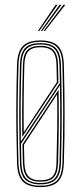

<svg xmlns="http://www.w3.org/2000/svg" viewBox="-20 -774 337 800"><path d="M148.5 5.5Q116.5 5.5 95.2 -3.9Q74 -13.2 63.1 -34.9Q52.2 -56.5 51 -93Q49 -161.5 48.2 -227.8Q47.5 -294 48.1 -362.6Q48.8 -431.2 51 -505.8Q52.2 -541.5 62.5 -563.4Q72.8 -585.2 93.9 -595.4Q115 -605.5 148.5 -605.5Q181.8 -605.5 202.9 -595.6Q224 -585.8 234.4 -564Q244.8 -542.2 246 -506Q249 -402.8 249.2 -302.5Q249.5 -202.2 246 -93.5Q244.8 -57.5 234.2 -35.8Q223.8 -14 202.6 -4.2Q181.5 5.5 148.5 5.5ZM148.5 -0.2Q194.5 -0.2 216.4 -21.1Q238.2 -42 240 -93.5Q243.5 -205.2 243.2 -305.2Q243 -405.2 240 -505Q239 -540 229 -560.8Q219 -581.5 199.1 -590.6Q179.2 -599.8 148.5 -599.8Q118.2 -599.8 98.4 -590.8Q78.5 -581.8 68.4 -561.2Q58.2 -540.8 57.2 -505.8Q55 -439 54.2 -372.5Q53.5 -306 54.1 -237.1Q54.8 -168.2 57 -94.2Q58.2 -59.5 68.2 -38.9Q78.2 -18.2 98.2 -9.2Q118.2 -0.2 148.5 -0.2ZM148.5 -5.8Q105.2 -5.8 85 -25.9Q64.8 -46 63.2 -94Q61.2 -164.2 60.5 -232.5Q59.8 -300.8 60.5 -368.5Q61.2 -436.2 63.2 -504.8Q64.8 -553.2 84.6 -573.8Q104.5 -594.2 148.5 -594.2Q192.2 -594.2 212.4 -573.9Q232.5 -553.5 233.8 -505Q236 -438.5 236.8 -372.1Q237.5 -305.8 236.8 -236.8Q236 -167.8 233.8 -93.5Q232.2 -45 211.6 -25.4Q191 -5.8 148.5 -5.8ZM148.5 -11.5Q189 -11.5 207.6 -30.4Q226.2 -49.2 227.8 -94.5Q230.5 -181.8 230.9 -261.8Q231.2 -341.8 229.8 -418.5L67.5 -174.8Q67.8 -162.5 68 -148.5Q68.2 -134.5 68.6 -120.6Q69 -106.8 69.2 -94.5Q70.8 -50 89 -30.8Q107.2 -11.5 148.5 -11.5ZM148.5 -17Q111 -17 93.9 -34.9Q76.8 -52.8 75.5 -94.5Q75.2 -105.2 74.8 -123.4Q74.2 -141.5 73.9 -156.5Q73.5 -171.5 73.5 -172.2L224 -399.8Q225.2 -328 224.9 -254Q224.5 -180 221.8 -94.8Q220.5 -50.8 203 -33.9Q185.5 -17 148.5 -17ZM148.5 -22.8Q182 -22.8 198.1 -38.2Q214.2 -53.8 215.2 -91Q217.5 -169 218.4 -239.5Q219.2 -310 218 -380.8L79.8 -170.8Q80 -159 80.4 -144.1Q80.8 -129.2 81.1 -115.5Q81.5 -101.8 81.8 -93.2Q83.2 -55.8 98.6 -39.2Q114 -22.8 148.5 -22.8ZM67 -184.5 229.5 -428.2Q229.2 -445.8 228.8 -467.5Q228.2 -489.2 227.8 -504.8Q226.2 -549.5 208.1 -569Q190 -588.5 148.5 -588.5Q107.5 -588.5 89.1 -569.1Q70.8 -549.8 69.2 -504.8Q66.8 -421.8 66.2 -343.5Q65.8 -265.2 67 -184.5ZM72.8 -203.5Q72.2 -251.2 72.2 -300.9Q72.2 -350.5 73.1 -401.5Q74 -452.5 75.5 -504.5Q76.8 -548.2 94.4 -565.6Q112 -583 148.5 -583Q185.8 -583 203 -565.4Q220.2 -547.8 221.5 -505.5Q222 -496 222.2 -481.2Q222.5 -466.5 222.8 -452.5Q223 -438.5 223.2 -430.5ZM79 -222.8 217 -431.8Q216.8 -447.5 216.2 -469.2Q215.8 -491 215.2 -506.8Q214 -544.8 198.4 -561Q182.8 -577.2 148.5 -577.2Q114 -577.2 98.4 -560.5Q82.8 -543.8 81.5 -504.2Q79.5 -436 78.8 -364.9Q78 -293.8 79 -222.8ZM137.8 -645 211.8 -754H219.8L143.8 -645ZM161.5 -645 244.2 -754H252.2L167.5 -645ZM149.8 -645 228 -754H236L155.8 -645Z"/></svg>

Font: Big Shoulders Inline Display Thin ExtraLight
Style: Regular
Weight: 250
Version: Version 2.002